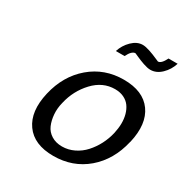

<svg xmlns="http://www.w3.org/2000/svg" viewBox="-171 -853 950 997"><g transform="rotate(30 304.0 -354.5)"><path d="M502.9 -248Q509.8 -278.8 510.3 -307.6Q510.7 -336.4 503.7 -361.8Q496.6 -387.2 482.9 -406Q469.2 -424.8 446.3 -435.8Q423.3 -446.8 393.1 -446.8Q319.8 -446.8 264.6 -387.9Q209.5 -329.1 190.9 -248Q181.2 -210.4 184.1 -175Q187 -139.6 199 -112.1Q210.9 -84.5 237.8 -67.6Q264.6 -50.8 301.8 -50.8Q338.9 -50.8 373 -67.4Q407.2 -84 432.6 -112.1Q458 -140.1 476.1 -175Q494.1 -210 502.9 -248ZM598.1 -250 597.2 -248Q569.3 -127.4 486.3 -56.6Q403.3 14.2 287.1 14.2Q171.4 14.2 120.4 -57.4Q69.3 -128.9 97.2 -249Q125 -369.1 209 -440.7Q293 -512.2 408.2 -512.2Q524.4 -512.2 575.2 -441.4Q626 -370.6 598.1 -250ZM296.9 -620.1Q309.1 -659.2 338.9 -688.5Q368.7 -717.8 402.8 -717.8Q419.9 -717.8 446 -709Q472.2 -700.2 491.9 -691.2Q511.7 -682.1 513.2 -682.1Q533.2 -682.1 553.2 -723.1H607.9Q595.2 -682.6 565.4 -653.8Q535.6 -625 500 -625Q482.9 -625 456.8 -634Q430.7 -643.1 411.4 -652.1Q392.1 -661.1 391.1 -661.1Q369.1 -661.1 349.1 -620.1Z"/></g></svg>

Font: Perun
Style: Italic
Weight: 400
Italic angle: -12°
Foundry: Stefan Peev, Context Ltd
Version: Version 001.000